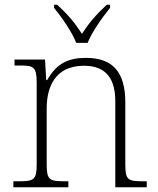

<svg xmlns="http://www.w3.org/2000/svg" viewBox="-20 -786 663 806"><path d="M300 -606H348C365 -651 411 -715 442 -753V-766H428C381 -722 354 -690 324 -644C294 -690 268 -722 220 -766H207V-753C238 -715 283 -651 300 -606ZM36 0H267V-25H253C187 -25 176 -30 176 -97V-331C176 -419 210 -510 333 -510C430 -510 464 -449 464 -361V0H596V-25H583C516 -25 506 -30 506 -98V-356C506 -483 454 -543 341 -543C269 -543 219 -522 178 -450H174L169 -536H41V-511H64C121 -511 134 -505 134 -439V-98C134 -30 123 -25 56 -25H36Z"/></svg>

Font: Noto Serif Gurmukhi ExtraLight
Style: Regular
Weight: 200
Designer: Vaibhav Singh and the Monotype Design Team
Foundry: Monotype Imaging Inc.
Version: Version 2.004